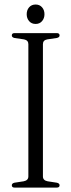

<svg xmlns="http://www.w3.org/2000/svg" viewBox="-20 -850 323 870"><path d="M174.5 -50.5Q174.5 -32.5 196 -28.5L238 -22Q250 -19 250 -10.5Q250 0 237 0H46Q33.5 0 33.5 -10.5Q33.5 -19 45 -22L87 -28.5Q108.5 -32.5 108.5 -50.5V-650Q108.5 -667.5 89 -671.5L45 -678Q33.5 -681 33.5 -689.5Q33.5 -700 46 -700H237Q250 -700 250 -689.5Q250 -681 238 -678L194 -671.5Q174.5 -668 174.5 -650ZM141.5 -741.5Q123 -741.5 112 -754.2Q101 -767 101 -785.5Q101 -804.5 112 -817Q123 -829.5 141.5 -829.5Q159.5 -829.5 170.5 -817Q181.5 -804.5 181.5 -785.5Q181.5 -767 170.5 -754.2Q159.5 -741.5 141.5 -741.5Z"/></svg>

Font: Fraunces 144pt S050 Light
Style: Regular
Weight: 300
Version: Version 1.000; ttfautohint (v1.8.3)